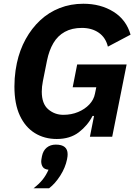

<svg xmlns="http://www.w3.org/2000/svg" viewBox="-20 -730 740 1025"><path d="M460 0 482 -111H474Q448 -60 401 -24Q354 12 283 12Q217 12 166 -19.5Q115 -51 86 -113Q57 -175 57 -268Q57 -290 58.5 -311.5Q60 -333 63 -353.5Q66 -374 70 -393Q85 -463 117 -521Q149 -579 194.5 -621.5Q240 -664 298.5 -687Q357 -710 425 -710Q517 -710 585.5 -667.5Q654 -625 677 -545L556 -481Q544 -530 507 -555.5Q470 -581 417 -581Q364 -581 326 -560Q288 -539 265 -500Q242 -461 231 -407L209 -297Q206 -282 204.5 -268Q203 -254 203 -241Q203 -176 237.5 -146.5Q272 -117 318 -117Q361 -117 397 -132Q433 -147 457 -172.5Q481 -198 487 -230L494 -264H368L392 -386H656L579 0ZM278 42Q310 42 325.5 55Q341 68 341 93Q341 99 340.5 104Q340 109 338 120Q329 165 301.5 208Q274 251 242 275H159Q188 253 207 229.5Q226 206 239 176Q217 174 208.5 161.5Q200 149 200 131Q200 127 201 121Q202 115 204 104Q210 74 229.5 58Q249 42 278 42Z"/></svg>

Font: IBM Plex Sans
Style: Italic
Weight: 400
Italic angle: -11.31°
Designer: Mike Abbink, Paul van der Laan, Pieter van Rosmalen
Foundry: Bold Monday
Version: Version 3.201